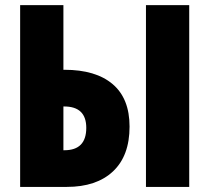

<svg xmlns="http://www.w3.org/2000/svg" viewBox="-20 -734 821 754"><path d="M59.1 0V-713.9H229V-460H232.9Q356 -460 422.4 -403.6Q488.8 -347.2 488.8 -236.8Q488.8 -122.1 423.8 -61Q358.9 0 242.2 0ZM553.2 0V-713.9H723.1V0ZM229 -144H232.9Q318.8 -144 318.8 -231.9Q318.8 -315.9 231.9 -315.9H229Z"/></svg>

Font: Open Sans Condensed ExtraBold
Style: Regular
Weight: 800
Width: 3
Designer: Monotype Design Team
Foundry: Monotype Imaging Inc.
Version: Version 3.000; ttfautohint (v1.8.4)